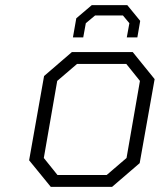

<svg xmlns="http://www.w3.org/2000/svg" viewBox="-20 -725 621 745"><path d="M263 -580 276 -654 336 -705H474L524 -644L513 -580H472L482 -635L457 -665H349L313 -635L303 -580ZM177 0 93 -103 151 -430 259 -523H495L580 -418L522 -92L415 0ZM203 -46H394L471 -112L523 -411L470 -477H279L202 -411L150 -112Z"/></svg>

Font: Tomorrow Light
Style: Italic
Weight: 300
Italic angle: -10°
Designer: Tony de Marco, Monica Rizzolli
Foundry: Just in Type
Version: Version 2.002